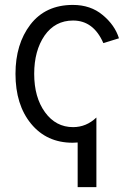

<svg xmlns="http://www.w3.org/2000/svg" viewBox="-20 -563 541 781"><path d="M43 -262.7Q43 -383.8 103.5 -462.9Q165 -543 276.4 -543Q348.6 -543 397.5 -502Q447.3 -460.9 463.9 -407.2Q442.4 -400.4 400.4 -387.7Q360.4 -479.5 277.3 -479.5Q204.1 -479.5 161.1 -418Q119.1 -356.4 119.1 -262.7Q119.1 -167 163.1 -106.4Q207 -45.9 277.3 -45.9Q331.1 -45.9 372.1 -85Q372.1 9.8 372.1 198.2Q352.5 198.2 295.9 198.2Q295.9 153.3 295.9 16.6Q286.1 17.6 275.4 17.6Q169.9 17.6 106.4 -59.6Q43 -136.7 43 -262.7Z"/></svg>

Font: Gothic A1
Style: Regular
Weight: 400
Designer: HanYang I&C Co.,Ltd.
Version: Version 2.50